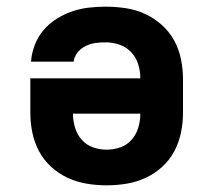

<svg xmlns="http://www.w3.org/2000/svg" viewBox="-20 -548 640 576"><path d="M300 8Q270 8 240 3Q210 -2 183 -14.5Q156 -27 133.5 -47.5Q111 -68 97 -94.5Q83 -121 77 -150.5Q71 -180 71 -210V-313H401Q401 -335 394.5 -355.5Q388 -376 373.5 -391.5Q359 -407 338.5 -414Q318 -421 297 -421Q282 -421 266.5 -419Q251 -417 237 -410Q223 -403 213 -391Q203 -379 201 -363H73Q75 -389 84.5 -413.5Q94 -438 110.5 -457.5Q127 -477 149 -491Q171 -505 195.5 -513.5Q220 -522 245.5 -525Q271 -528 297 -528Q327 -528 357 -523.5Q387 -519 414.5 -506.5Q442 -494 465 -473.5Q488 -453 502.5 -426.5Q517 -400 523 -370Q529 -340 529 -310V-210Q529 -180 523 -150.5Q517 -121 503 -94.5Q489 -68 466.5 -47.5Q444 -27 417 -14.5Q390 -2 360 3Q330 8 300 8ZM300 -99Q321 -99 341 -106Q361 -113 375 -129Q389 -145 395 -165.5Q401 -186 401 -207H199Q199 -186 205 -165.5Q211 -145 225 -129Q239 -113 259 -106Q279 -99 300 -99Z"/></svg>

Font: Iosevka Aile Extrabold
Style: Regular
Weight: 800
Designer: Belleve Invis
Foundry: Belleve Invis
Version: Version 27.3.5; ttfautohint (v1.8.4)